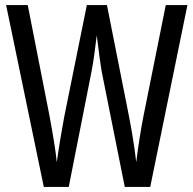

<svg xmlns="http://www.w3.org/2000/svg" viewBox="-20 -734 759 754"><path d="M716 -714H631L543 -276C533 -225 523 -162 515 -97C507 -166 497 -223 487 -275L400 -714H321L232 -274C222 -220 211 -155 203 -97C199 -140 188 -205 175 -276L89 -714H4L152 0H250L340 -456C349 -501 354 -552 360 -595C368 -527 375 -479 379 -455L470 0H570Z"/></svg>

Font: Noto Sans Devanagari ExtraCondensed
Style: Regular
Weight: 400
Width: 2
Designer: Jelle Bosma - Monotype Design Team
Foundry: Monotype Imaging Inc.
Version: Version 2.004